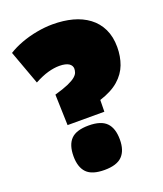

<svg xmlns="http://www.w3.org/2000/svg" viewBox="-140 -841 799 942"><g transform="rotate(-20 259.5 -369.5)"><path d="M147 -259 142 -420Q188 -433 214 -444.5Q240 -456 253 -467Q266 -478 269.5 -488.5Q273 -499 273 -508Q273 -516 269 -523Q265 -530 257.5 -535Q250 -540 237.5 -543Q225 -546 208 -546Q180 -546 148 -537Q116 -528 77 -507L12 -685Q42 -704 81 -718.5Q120 -733 163.5 -741Q207 -749 246 -749Q303 -749 350 -736.5Q397 -724 432.5 -697.5Q468 -671 487.5 -630.5Q507 -590 507 -536Q507 -487 491.5 -445.5Q476 -404 439.5 -372Q403 -340 340 -320L339 -259ZM122 -105Q122 -164 150 -193Q178 -222 243 -222Q307 -222 335.5 -193Q364 -164 364 -105Q364 -48 335.5 -19Q307 10 243 10Q178 10 150 -19Q122 -48 122 -105Z"/></g></svg>

Font: Georama Black
Style: Regular
Weight: 900
Designer: Jean-Baptiste Levee
Foundry: Production Type
Version: Version 1.001